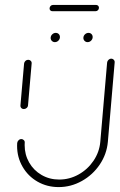

<svg xmlns="http://www.w3.org/2000/svg" viewBox="-20 -762 487 782"><path d="M77 -317.8Q70.7 -317.8 66.7 -322.2Q62.6 -326.7 63.3 -333L78.1 -503.3Q78.9 -509.6 83.7 -514.1Q88.5 -518.5 94.8 -518.5Q101.1 -518.5 105.4 -514.1Q109.6 -509.6 108.9 -503.3L94.1 -333Q93.7 -326.7 88.5 -322.2Q83.3 -317.8 77 -317.8ZM433 -523Q439.3 -523 443.5 -518.3Q447.8 -513.7 447 -507.4L419.3 -184.4Q414.8 -134.1 386.3 -91.9Q357.8 -49.6 313.3 -24.8Q268.9 0 218.9 0Q171.5 0 132.8 -22.2Q94.1 -44.4 71.9 -83Q49.6 -121.5 49.6 -167.8Q49.6 -175.6 50 -179.6Q50.7 -185.9 55.6 -190.7Q60.4 -195.6 67 -195.6Q73 -195.6 77.2 -191.1Q81.5 -186.7 80.7 -180.4L80.4 -171.1Q80.4 -132.2 98.7 -100.2Q117 -68.1 149.3 -49.4Q181.5 -30.7 221.1 -30.7Q263 -30.7 300 -51.3Q337 -71.9 360.9 -107.2Q384.8 -142.6 388.5 -184.4L416.3 -507.4Q417 -513.7 421.9 -518.3Q426.7 -523 433 -523ZM319.6 -607.4Q319.6 -615.9 325.9 -622Q332.2 -628.1 340.4 -628.1Q347.8 -628.1 352.6 -623.3Q357.4 -618.5 357.4 -611.1Q357.4 -603 351.3 -596.7Q345.2 -590.4 336.7 -590.4Q329.6 -590.4 324.6 -595.4Q319.6 -600.4 319.6 -607.4ZM186.3 -607.4Q186.3 -615.9 192.6 -622Q198.9 -628.1 207 -628.1Q214.4 -628.1 219.3 -623.3Q224.1 -618.5 224.1 -611.1Q224.1 -603 218 -596.7Q211.9 -590.4 203.3 -590.4Q196.3 -590.4 191.3 -595.4Q186.3 -600.4 186.3 -607.4ZM181.9 -727.4Q181.9 -733.3 185.9 -737.6Q190 -741.9 195.9 -741.9H371.1Q376.3 -741.9 379.6 -738.7Q383 -735.6 383 -730.4Q383 -724.4 378.9 -720.4Q374.8 -716.3 368.9 -716.3H193.7Q188.5 -716.3 185.2 -719.4Q181.9 -722.6 181.9 -727.4Z"/></svg>

Font: 26F Galaxy Sans Ultra Light
Style: Italic
Weight: 200
Italic angle: -5°
Designer: C₂₉H₂₅N₃O₅
Version: Version 1.200